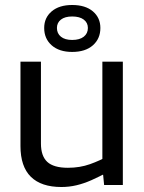

<svg xmlns="http://www.w3.org/2000/svg" viewBox="-20 -741 578 769"><path d="M62 -156V-494H144V-166Q144 -116 169.5 -92.5Q195 -69 252 -69Q300 -69 340.5 -83.5Q381 -98 412 -116V-52Q377 -33 346.5 -19.5Q316 -6 286.5 1Q257 8 226 8Q145 8 103.5 -33Q62 -74 62 -156ZM472 -494V0H397L393 -41H390V-494ZM269 -581Q299 -581 315.5 -594Q332 -607 332 -629Q332 -650 315.5 -662.5Q299 -675 269 -675Q240 -675 224 -662.5Q208 -650 208 -629Q208 -607 224 -594Q240 -581 269 -581ZM269 -533Q217 -533 187 -559.5Q157 -586 157 -629Q157 -670 187 -695.5Q217 -721 269 -721Q322 -721 352 -695.5Q382 -670 382 -629Q382 -586 352 -559.5Q322 -533 269 -533Z"/></svg>

Font: Blinker
Style: Regular
Weight: 400
Designer: Juergen Huber
Foundry: supertype
Version: 1.017